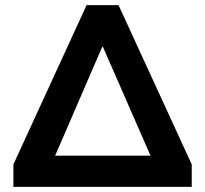

<svg xmlns="http://www.w3.org/2000/svg" viewBox="-20 -725 797 745"><path d="M32 0V-87L316 -705H440L724 -87V0ZM377 -544 194 -121H564L379 -544Z"/></svg>

Font: Mulish ExtraBold
Style: Regular
Weight: 800
Designer: Vernon Adams
Foundry: Vernon Adams
Version: Version 3.603; ttfautohint (v1.8.3)